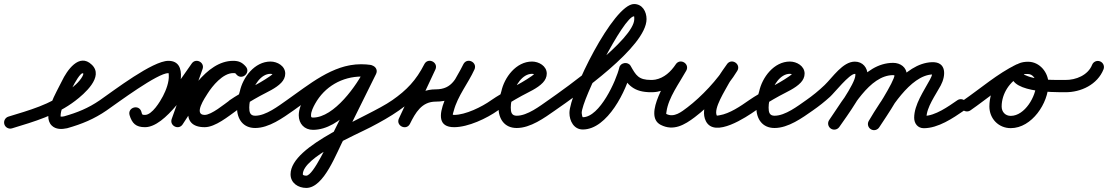

<svg xmlns="http://www.w3.org/2000/svg" viewBox="-48 -592 5419 939"><path d="M10.8 35.7C10.8 35.7 10.8 35.7 10.8 35.7C120.1 2.3 227.6 -28.3 320.2 -99.2C362.6 -131.6 463.2 -217.1 400.5 -275.9C400.5 -275.9 400.6 -275.8 400.7 -275.7C400.8 -275.6 400.9 -275.5 400.9 -275.5C338.7 -335.8 278.6 -245.7 254.9 -195.9C228.9 -141.2 155.3 -27.1 205 22C224.9 41.6 254.1 40.8 279.4 35.3C279.4 35.3 279.8 35.2 280.3 35.1C280.7 35 281.2 34.9 281.2 34.9C352.5 14.6 411.9 -9.6 474 -52.3C487.7 -61.7 491.1 -80.4 481.7 -94C472.3 -107.7 453.6 -111.1 440 -101.7C440 -101.7 440 -101.7 440 -101.7C383.3 -62.7 329.7 -41.3 264.8 -22.9C264.8 -22.9 265.3 -23 265.7 -23.1C266.2 -23.2 266.6 -23.3 266.6 -23.3C259.6 -21.8 253.2 -20.9 246.1 -21.7C244.8 -21.8 248.7 -17.5 248.6 -18.8C245 -65.4 288 -125.8 309.1 -170.1C313.3 -179.1 347.8 -243.4 359.1 -232.5C359.1 -232.5 359.2 -232.4 359.3 -232.3C359.4 -232.2 359.5 -232.1 359.5 -232.1C360.7 -230.9 356.4 -221 355.6 -219.4C340.4 -190.5 309.1 -166.2 283.8 -146.8C197.2 -80.6 95.4 -52.9 -6.8 -21.7C-22.6 -16.8 -31.5 -0.1 -26.7 15.8C-21.8 31.6 -5.1 40.5 10.8 35.7Z M474.1 -52.4C474.1 -52.4 474.1 -52.4 474.1 -52.4C530.9 -91.9 722.5 -234.5 775.5 -234.5C777.2 -234.5 777.1 -228.5 777.4 -225C779.8 -191.4 764.2 -151.1 749 -121.9C735.4 -95.8 696.1 -30 661 -30C645.9 -30 647.2 -32 643.5 -45.2C638.1 -64.2 620.8 -69.5 606.3 -65.2C591.8 -61 580.1 -47.2 585.9 -28.3C597.9 11.2 616.5 30 661 30C762.3 30 880.1 -165.8 938.8 -246.9C948.9 -260.8 938.6 -275.8 924.4 -283.3C910.2 -290.8 892 -290.8 886.2 -274.6C854.7 -186.4 823.2 -98.3 791.7 -10.1C785.9 6.3 794.2 20.3 806.5 26.5C818.7 32.8 834.9 31.3 844.8 16.9C899.1 -62.5 989 -234.3 1092.6 -234.5C1104.5 -234.5 1102.6 -234.2 1108.6 -227.3C1121.7 -212.3 1139.6 -214.5 1150.9 -224.3C1162.2 -234.1 1167 -251.5 1154 -266.6C1136.6 -286.7 1119.9 -294.5 1092.5 -294.5C1018.3 -294.5 952.1 -223.2 916.1 -166C875.2 -101 826.5 30 953 30C1005.2 30 1069.6 -23.7 1110.3 -52.5C1123.8 -62 1127.1 -80.8 1117.5 -94.3C1108 -107.8 1089.2 -111.1 1075.7 -101.5C1049.4 -82.9 986.3 -30 953 -30C896.6 -30 954.8 -114.9 966.9 -134C990.4 -171.4 1041.8 -234.5 1092.5 -234.5C1104.6 -234.5 1102.5 -234.4 1108.5 -227.4C1121.6 -212.3 1139.4 -214.6 1150.8 -224.4C1162.2 -234.2 1167 -251.6 1153.9 -266.7C1136.5 -286.7 1119.8 -294.5 1092.4 -294.5C957 -294.2 863.6 -116.9 795.2 -16.9C785.4 -2.6 795.7 12.4 810 19.7C824.2 27 842.4 26.5 848.3 10.1C879.7 -78.1 911.2 -166.2 942.7 -254.4C948.5 -270.6 940.4 -284.4 928.4 -290.8C916.3 -297.2 900.3 -296 890.2 -282.1C846.2 -221.3 724.2 -30 661 -30C642.6 -30 647.5 -31.7 643.3 -45.7C637.5 -64.7 620.4 -70 606.1 -65.8C591.8 -61.6 580.3 -47.9 585.7 -28.8C596.6 9.7 619.1 30 661 30C725.2 30 775.8 -43.7 802.2 -94.1C827.9 -143.5 877.4 -294.5 775.5 -294.5C698.5 -294.5 511.2 -151.2 439.9 -101.6C426.3 -92.2 422.9 -73.5 432.4 -59.9C441.8 -46.3 460.5 -42.9 474.1 -52.4Z M1109.2 -52.4C1109.2 -52.4 1109.2 -52.4 1109.2 -52.4C1146.2 -78.2 1184.8 -101.5 1224.4 -123.2C1258.1 -141.7 1301.1 -159.4 1327.8 -187.6C1339.4 -199.8 1347 -214.9 1347 -232C1347 -269.3 1308.4 -291 1275 -291C1197.2 -291 1139.3 -213.6 1124.7 -144.2C1124.6 -144.2 1124.8 -144.8 1125 -145.5C1125.1 -146.1 1125.3 -146.8 1125.3 -146.8C1117.1 -119.8 1111 -94.7 1111 -66C1111 -10.6 1140 34 1200 34C1267.6 34 1335.4 -15.5 1388.2 -52.4C1401.8 -61.9 1405.1 -80.6 1395.6 -94.2C1386.1 -107.8 1367.4 -111.1 1353.8 -101.6C1353.8 -101.6 1353.8 -101.6 1353.8 -101.6C1313.5 -73.4 1252.4 -26 1200 -26C1174.7 -26 1171 -43.9 1171 -66C1171 -88.6 1176.2 -108 1182.7 -129.2C1182.7 -129.3 1182.9 -129.9 1183 -130.5C1183.2 -131.1 1183.3 -131.8 1183.3 -131.8C1191.9 -172.2 1227.1 -231 1275 -231C1279.3 -231 1285 -229.9 1288.3 -226.9C1289 -226.3 1287.3 -228.7 1287.1 -230.6C1287.1 -231.1 1287 -231.5 1287 -232C1287 -230.3 1276 -221.8 1273.4 -220C1210.8 -176.1 1138.4 -145.9 1074.8 -101.6C1061.2 -92.1 1057.9 -73.4 1067.4 -59.8C1076.9 -46.2 1095.6 -42.9 1109.2 -52.4Z M1346.4 -59.8C1355.9 -46.2 1374.6 -42.9 1388.2 -52.4C1484.9 -119.9 1594.5 -217.8 1717.3 -217.8C1730.2 -217.8 1742.6 -216.8 1755.3 -215.2C1775 -212.8 1786.8 -226.3 1788.7 -241C1790.7 -255.8 1782.9 -271.9 1763.3 -274.7C1749.2 -276.7 1735.5 -277.7 1721.2 -277.7C1603.4 -277.7 1497.2 -216.3 1440.2 -113.1C1426.5 -88.2 1413.1 -57.4 1413.1 -28.4C1413.1 13 1440.6 43 1482.7 43C1617 43 1739.7 -124.6 1791 -229.9C1799.7 -247.8 1790.7 -263.3 1777.2 -269.9C1763.8 -276.5 1745.9 -274.2 1737.1 -256.3C1686.2 -153.3 1635.2 -50.3 1584.1 52.7C1584.1 52.7 1584.3 52.4 1584.4 52.2C1584.5 51.9 1584.7 51.7 1584.7 51.7C1559.7 97.6 1485.1 267.1 1449.8 267.1C1445.5 267.1 1433 266.3 1433 260.4C1433 176.8 1695 66.4 1765.3 29.6C1812.9 4.7 1860.2 -21.5 1904.2 -52.4C1917.8 -62 1921.1 -80.7 1911.6 -94.2C1902 -107.8 1883.3 -111.1 1869.8 -101.6C1747.9 -16 1373 115.7 1373 260.4C1373 303.4 1410.5 327.1 1449.8 327.1C1538 327.1 1598.3 152.1 1637.3 80.3C1637.4 80.3 1637.5 80.1 1637.6 79.8C1637.7 79.6 1637.9 79.3 1637.9 79.3C1689 -23.6 1740 -126.7 1790.9 -229.7C1799.7 -247.6 1790.6 -263.2 1777.1 -269.8C1763.6 -276.4 1745.8 -274.1 1737 -256.1C1698.4 -176.8 1586.6 -17 1482.7 -17C1473.9 -17 1473.1 -19.7 1473.1 -28.4C1473.1 -46.5 1484.3 -68.8 1492.8 -84.1C1539.3 -168.3 1625.1 -217.7 1721.2 -217.7C1732.6 -217.7 1743.5 -216.9 1754.7 -215.3C1774.4 -212.5 1786.2 -226.1 1788.2 -241.1C1790.2 -256.1 1782.3 -272.3 1762.7 -274.8C1747.5 -276.7 1732.7 -277.8 1717.3 -277.8C1578.6 -277.8 1462.4 -177.3 1353.8 -101.6C1340.2 -92.1 1336.9 -73.4 1346.4 -59.8Z M1862.4 -59.9C1871.8 -46.3 1890.5 -42.9 1904.1 -52.4C1983.9 -107.9 2036 -163.4 2080.7 -250.8C2089.7 -268.3 2080.4 -283.8 2066.7 -290.5C2053.1 -297.1 2035.2 -295 2026.8 -277.2C1985.6 -189 1944.3 -100.9 1903 -12.7C1894.6 5.2 1903.8 20.6 1917.2 27C1930.6 33.5 1948.3 31 1957.1 13.3C1983.8 -40.7 2014.5 -95 2083 -95C2193.4 -95 2224.8 -162.9 2271.5 -250.3C2280.6 -267.4 2271.1 -282.9 2257.4 -289.6C2243.7 -296.4 2225.7 -294.5 2217.7 -276.9C2188.3 -212.1 2017 30 2173 30C2241.6 30 2332.8 -12.9 2388.4 -52.6C2401.9 -62.2 2405 -80.9 2395.4 -94.4C2385.8 -107.9 2367.1 -111 2353.6 -101.4C2308.6 -69.3 2228.6 -30 2173 -30C2162.9 -30 2166.3 -31.6 2171.2 -50.1C2190.2 -122.8 2241.4 -184.1 2272.3 -252.1C2280.3 -269.7 2271.4 -284.9 2258.3 -291.4C2245.1 -297.9 2227.7 -295.7 2218.5 -278.6C2183.3 -212.6 2165.8 -155 2083 -155C1988.9 -155 1940.9 -89.3 1903.3 -13.3C1894.5 4.4 1903.9 19.9 1917.5 26.4C1931.1 33 1949 30.6 1957.4 12.7C1998.6 -75.4 2039.9 -163.6 2081.2 -251.8C2089.5 -269.6 2080.5 -284.9 2067.2 -291.4C2053.9 -297.9 2036.2 -295.6 2027.3 -278.2C1987 -199.4 1941.7 -151.6 1869.9 -101.6C1856.3 -92.2 1852.9 -73.5 1862.4 -59.9Z M2388.2 -52.4C2388.2 -52.4 2388.2 -52.4 2388.2 -52.4C2425.2 -78.2 2463.8 -101.5 2503.4 -123.2C2537.1 -141.7 2580.1 -159.4 2606.8 -187.6C2618.4 -199.8 2626 -214.9 2626 -232C2626 -269.3 2587.4 -291 2554 -291C2476.2 -291 2418.3 -213.6 2403.7 -144.2C2403.6 -144.2 2403.8 -144.8 2404 -145.5C2404.1 -146.1 2404.3 -146.8 2404.3 -146.8C2396.1 -119.8 2390 -94.7 2390 -66C2390 -10.6 2419 34 2479 34C2546.6 34 2614.4 -15.5 2667.2 -52.4C2680.8 -61.9 2684.1 -80.6 2674.6 -94.2C2665.1 -107.8 2646.4 -111.1 2632.8 -101.6C2632.8 -101.6 2632.8 -101.6 2632.8 -101.6C2592.5 -73.4 2531.4 -26 2479 -26C2453.7 -26 2450 -43.9 2450 -66C2450 -88.6 2455.2 -108 2461.7 -129.2C2461.7 -129.3 2461.9 -129.9 2462 -130.5C2462.2 -131.1 2462.3 -131.8 2462.3 -131.8C2470.9 -172.2 2506.1 -231 2554 -231C2558.3 -231 2564 -229.9 2567.3 -226.9C2568 -226.3 2566.3 -228.7 2566.1 -230.6C2566.1 -231.1 2566 -231.5 2566 -232C2566 -230.3 2555 -221.8 2552.4 -220C2489.8 -176.1 2417.4 -145.9 2353.8 -101.6C2340.2 -92.1 2336.9 -73.4 2346.4 -59.8C2355.9 -46.2 2374.6 -42.9 2388.2 -52.4Z M2625.4 -59.9C2634.8 -46.3 2653.5 -42.9 2667.1 -52.4C2776.1 -128.2 3114 -363.1 3114 -498.6C3114 -535.2 3093.8 -572.3 3052.9 -572.3C2952 -572.3 2736.9 -136 2736.9 -39.6C2736.9 -1 2758.4 41.3 2802.2 41.3C2923.6 41.3 3016.9 -152.1 3039.2 -248.2C3042.1 -260.6 3025.1 -264.1 3009 -261.7C2992.9 -259.4 2977.6 -251.2 2983.9 -240.2C3021.3 -174.6 3052.7 -141 3136 -141C3152.6 -141 3166 -154.4 3166 -171C3166 -187.6 3152.6 -201 3136 -201C3074.4 -201 3062.2 -223.9 3036.1 -269.8C3029.8 -280.9 3017.4 -285.1 3005.9 -283.4C2994.3 -281.7 2983.7 -274.2 2980.8 -261.8C2966.1 -198.7 2885.3 -18.7 2802.2 -18.7C2799.9 -18.7 2796.9 -35.3 2796.9 -39.6C2796.9 -104.9 3002.3 -512.3 3052.9 -512.3C3053.6 -512.3 3054 -510.4 3054 -498.6C3054 -400.2 2718.4 -161.1 2632.9 -101.6C2619.3 -92.2 2615.9 -73.5 2625.4 -59.9Z M3125.4 -141C3125.4 -141 3125.4 -141 3125.4 -141C3139.7 -140.7 3153.4 -140.9 3167.5 -143.5C3227.5 -154.8 3273.7 -194.5 3307 -244.4C3317.6 -260.3 3309.5 -276.5 3296.3 -284.5C3283.2 -292.5 3265.1 -292.4 3255.8 -275.6C3221.3 -213.5 3093.3 -27.2 3183.4 18.7C3246 50.7 3300.3 18.6 3350.1 -19.1C3424.3 -75.2 3509.8 -166.1 3557.7 -245.5C3567.7 -262.1 3560.6 -278.2 3548.3 -286.2C3536 -294.1 3518.4 -294 3507.4 -278.1C3492.9 -257.4 3477.5 -236.8 3465 -214.9C3465 -214.9 3464.8 -214.6 3464.7 -214.4C3464.6 -214.2 3464.4 -213.9 3464.4 -213.9C3434.1 -156.2 3371.4 -63.6 3404.3 0.7C3404.3 0.7 3404.3 0.7 3404.3 0.7C3404.3 0.7 3404.3 0.7 3404.3 0.7C3447.4 85 3602.7 -19.9 3649.2 -52.4C3662.8 -61.9 3666.1 -80.6 3656.6 -94.2C3647.1 -107.8 3628.4 -111.1 3614.8 -101.6C3574.3 -73.2 3520.5 -36.2 3470.6 -28.2C3459.8 -26.5 3458.1 -25.8 3457.7 -26.7C3457.7 -26.7 3457.7 -26.7 3457.7 -26.7C3457.7 -26.7 3457.7 -26.7 3457.7 -26.7C3440.2 -60.8 3498.7 -150.2 3517.6 -186.1C3517.6 -186.1 3517.4 -185.8 3517.3 -185.6C3517.2 -185.4 3517 -185.1 3517 -185.1C3528.7 -205.5 3543.2 -224.6 3556.6 -243.9C3567.7 -259.8 3560.1 -276.2 3547.2 -284.5C3534.4 -292.8 3516.3 -293.1 3506.3 -276.5C3462.3 -203.6 3382 -118.5 3313.9 -66.9C3284.7 -44.8 3248.7 -15.4 3210.6 -34.7C3209.6 -35.3 3210.4 -37.6 3211.6 -46.3C3221.1 -115.1 3274.1 -185 3308.2 -246.4C3317.5 -263.2 3310.1 -279 3297.6 -286.6C3285.1 -294.2 3267.7 -293.6 3257 -277.6C3232.9 -241.4 3200.3 -210.7 3156.5 -202.5C3146.5 -200.6 3136.7 -200.8 3126.6 -201C3110 -201.3 3096.3 -188.2 3096 -171.6C3095.7 -155 3108.8 -141.3 3125.4 -141Z M3649.2 -52.4C3649.2 -52.4 3649.2 -52.4 3649.2 -52.4C3686.2 -78.2 3724.8 -101.5 3764.4 -123.2C3798.1 -141.7 3841.1 -159.4 3867.8 -187.6C3879.4 -199.8 3887 -214.9 3887 -232C3887 -269.3 3848.4 -291 3815 -291C3737.2 -291 3679.3 -213.6 3664.7 -144.2C3664.6 -144.2 3664.8 -144.8 3665 -145.5C3665.1 -146.1 3665.3 -146.8 3665.3 -146.8C3657.1 -119.8 3651 -94.7 3651 -66C3651 -10.6 3680 34 3740 34C3807.6 34 3875.4 -15.5 3928.2 -52.4C3941.8 -61.9 3945.1 -80.6 3935.6 -94.2C3926.1 -107.8 3907.4 -111.1 3893.8 -101.6C3893.8 -101.6 3893.8 -101.6 3893.8 -101.6C3853.5 -73.4 3792.4 -26 3740 -26C3714.7 -26 3711 -43.9 3711 -66C3711 -88.6 3716.2 -108 3722.7 -129.2C3722.7 -129.3 3722.9 -129.9 3723 -130.5C3723.2 -131.1 3723.3 -131.8 3723.3 -131.8C3731.9 -172.2 3767.1 -231 3815 -231C3819.3 -231 3825 -229.9 3828.3 -226.9C3829 -226.3 3827.3 -228.7 3827.1 -230.6C3827.1 -231.1 3827 -231.5 3827 -232C3827 -230.3 3816 -221.8 3813.4 -220C3750.8 -176.1 3678.4 -145.9 3614.8 -101.6C3601.2 -92.1 3597.9 -73.4 3607.4 -59.8C3616.9 -46.2 3635.6 -42.9 3649.2 -52.4Z M3886.4 -59.9C3895.9 -46.3 3914.6 -42.9 3928.1 -52.4C3957.5 -72.8 3985.5 -95 4011.9 -119.1C4032.4 -137.8 4105.8 -230.6 4132.6 -230.6C4136.1 -230.6 4135.2 -231.4 4135.2 -224C4135.2 -183.4 4033.8 -43.1 4007.4 -5.2C3997.9 8.4 4001.3 27.1 4014.8 36.6C4028.4 46.1 4047.1 42.7 4056.6 29.2C4056.6 29.2 4056.6 29.2 4056.6 29.2C4093.7 -24.1 4195.2 -161.2 4195.2 -224C4195.2 -261.2 4171.3 -290.6 4132.6 -290.6C4073.4 -290.6 4023.8 -213.3 3984.9 -176C3956.6 -148.8 3926.1 -124.1 3893.9 -101.6C3880.3 -92.1 3876.9 -73.4 3886.4 -59.9ZM4056.6 29.2C4056.6 29.2 4056.6 29.2 4056.6 29.2C4116.6 -57 4203.4 -224.6 4320.1 -224.6C4323.3 -224.6 4329 -221.7 4327.4 -224.3C4327.1 -224.7 4326.8 -226.1 4326.8 -225.1C4326.8 -194.4 4225.3 -38.3 4201.9 -2.4C4192.8 11.5 4196.7 30.1 4210.6 39.1C4224.5 48.2 4243.1 44.3 4252.1 30.4C4252.1 30.4 4252.1 30.4 4252.1 30.4C4287.3 -23.5 4386.8 -166 4386.8 -225.1C4386.8 -262.9 4355.4 -284.6 4320.1 -284.6C4173.2 -284.6 4081.4 -111.3 4007.4 -5.2C3997.9 8.4 4001.3 27.1 4014.8 36.6C4028.4 46.1 4047.1 42.7 4056.6 29.2ZM4252.4 29.9C4252.4 29.9 4252.4 29.9 4252.4 29.9C4300.9 -51.4 4402.7 -224 4512.1 -227.9C4518.3 -228.1 4516.6 -228 4511.1 -234C4510.8 -234.3 4511.2 -232.9 4511.1 -232.4C4510.2 -222 4504.6 -211.1 4499.8 -202.2C4470 -146.7 4422.9 -80 4422.9 -16.1C4422.9 12 4440.3 35 4470 35C4540.5 35 4612.3 -14 4668 -52.3C4681.7 -61.7 4685.1 -80.4 4675.7 -94C4666.3 -107.7 4647.6 -111.1 4634 -101.7C4590.2 -71.6 4525.9 -25 4470 -25C4468.5 -25 4473 -24.5 4474.4 -23.9C4478.7 -21.9 4482.9 -13.4 4482.9 -16.1C4482.9 -66.9 4528.3 -128.5 4552.6 -173.8C4577.6 -220.4 4583.2 -290.5 4509.9 -287.9C4372.2 -282.9 4263 -105.1 4200.9 -0.8C4192.4 13.4 4197 31.8 4211.3 40.3C4225.5 48.8 4243.9 44.1 4252.4 29.9Z M4656.3 -59.9C4665.8 -46.3 4684.4 -42.9 4698.1 -52.3C4780 -109 4859.2 -178.9 4948.5 -222.5C4966.3 -231.2 4968.9 -248.9 4962.5 -262.4C4956.1 -275.8 4940.7 -285 4922.8 -276.7C4844.6 -240.5 4790.7 -157.4 4790.7 -71.2C4790.7 -11.9 4835.4 34.7 4895.2 34.7C4998.4 34.7 5079.6 -88.1 5079.6 -182.5C5079.6 -237.4 5036.9 -290 4980 -290C4948.7 -290 4914.2 -280.9 4902.7 -247.9C4902.7 -247.9 4902.7 -248 4902.7 -248C4902.7 -248 4902.7 -248.1 4902.7 -248.1C4863.2 -137.5 5106.2 -141.1 5162 -141C5178.5 -141 5192 -154.4 5192 -171C5192 -187.5 5178.6 -201 5162 -201C5162 -201 5162 -201 5162 -201C5103.6 -201.1 5024 -198.7 4969.7 -223C4959.6 -227.6 4959 -227.1 4959.3 -227.9C4959.3 -227.9 4959.3 -228 4959.3 -228C4959.3 -228 4959.3 -228.1 4959.3 -228.1C4960.2 -230.7 4973.3 -230 4980 -230C5003.4 -230 5019.6 -204.2 5019.6 -182.5C5019.6 -121.9 4964.1 -25.3 4895.2 -25.3C4868.4 -25.3 4850.7 -44.8 4850.7 -71.2C4850.7 -134.1 4890.9 -195.8 4948 -222.3C4965.9 -230.6 4968.4 -248.5 4961.9 -262.1C4955.4 -275.7 4940 -285.1 4922.2 -276.4C4830 -231.4 4748.4 -160.1 4663.9 -101.7C4650.3 -92.2 4646.9 -73.6 4656.3 -59.9Z M5161.6 -141C5161.6 -141 5161.6 -141 5161.6 -141C5238.3 -140.1 5319.4 -178.5 5348.9 -253C5355 -268.4 5347.4 -285.8 5332 -291.9C5316.6 -298 5299.2 -290.4 5293.1 -275C5272.9 -224.1 5213.7 -200.4 5162.4 -201C5145.8 -201.2 5132.2 -187.9 5132 -171.4C5131.8 -154.8 5145.1 -141.2 5161.6 -141Z"/></svg>

Font: FRB American Cursive
Style: Bold Italic
Weight: 700
Italic angle: -25°
Version: Version 2.0;Modular Font Editor K font №1